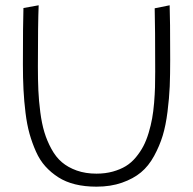

<svg xmlns="http://www.w3.org/2000/svg" viewBox="-20 -700 724 720"><path d="M341.8 0Q395 0 437.5 -14.9Q480 -29.8 508.5 -53.5Q537.1 -77.1 557.9 -115.2Q578.6 -153.3 590.1 -191.2Q601.6 -229 608.2 -281.2Q614.7 -333.5 616.5 -376.2Q618.2 -418.9 618.2 -476.1Q618.2 -632.3 616.2 -680.2L560.1 -668.9Q562 -598.6 562 -431.2Q562 -398.9 561.3 -372.8Q560.5 -346.7 557.9 -314.2Q555.2 -281.7 550.5 -255.9Q545.9 -230 537.4 -201.7Q528.8 -173.3 517.6 -151.9Q506.3 -130.4 489.5 -110.1Q472.7 -89.8 451.9 -77.1Q431.2 -64.5 403.1 -56.6Q375 -48.8 341.8 -48.8Q300.8 -48.8 267.8 -60.5Q234.9 -72.3 212.2 -91.6Q189.5 -110.8 172.9 -141.4Q156.2 -171.9 146.5 -204.1Q136.7 -236.3 131.1 -279.5Q125.5 -322.8 123.8 -361.6Q122.1 -400.4 122.1 -450.2Q122.1 -614.3 125 -680.2L67.9 -669.9Q65.9 -610.4 65.9 -459Q65.9 -406.7 68.1 -363.8Q70.3 -320.8 75.7 -276.9Q81.1 -232.9 90.8 -198.2Q100.6 -163.6 115 -131.3Q129.4 -99.1 150.4 -75.9Q171.4 -52.7 198.7 -35.2Q226.1 -17.6 262 -8.8Q297.9 0 341.8 0Z"/></svg>

Font: Comic Neue Angular
Style: Regular
Weight: 400
Designer: Craig Rozynski
Foundry: Craig Rozynski
Version: Version 2.003